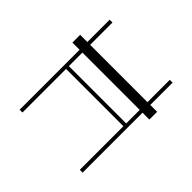

<svg xmlns="http://www.w3.org/2000/svg" viewBox="-176 -912 1097 1097"><g transform="rotate(45 372.0 -363.5)"><path d="M683.2 -546.9V-484.4H627.8V0H605.1V-352.3H142V0H119.3V-484.4H61.1V-546.9H119.3V-727.3H142V-546.9H605.1V-727.3H627.8V-546.9ZM605.1 -484.4H142V-375H605.1Z"/></g></svg>

Font: Inter UI Thin
Style: Regular
Weight: 100
Designer: Rasmus Andersson
Foundry: rsms
Version: 3.2;8d6f07862